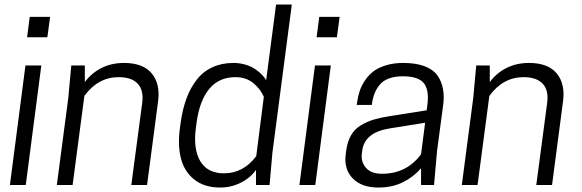

<svg xmlns="http://www.w3.org/2000/svg" viewBox="-20 -820 2579 851"><path d="M23.9 0 92.8 -529.8H163.1L94.2 0ZM202.1 -745.1 189.9 -654.8H100.1L111.8 -745.1Z M631.8 0H562L609.9 -360.8Q618.2 -419.4 590.8 -448.7Q563.5 -478 505.9 -478Q414.6 -478 354 -395L301.8 0H231.9L282.7 -386.2L295.9 -529.8H356V-456.1Q384.8 -495.6 429.2 -518.3Q473.6 -541 529.8 -541Q613.8 -541 652.3 -494.9Q690.9 -448.7 680.7 -371.1Z M955.6 11.2Q885.3 11.2 840.8 -24.4Q796.4 -60.1 781.7 -118.9Q767.1 -177.7 777.8 -254.9L780.8 -276.9Q789.1 -336.4 806.4 -383.3Q823.7 -430.2 851.6 -466.3Q879.4 -502.4 920.9 -521.7Q962.4 -541 1014.6 -541Q1043.5 -541 1068.8 -533.2Q1094.2 -525.4 1111.8 -513.2Q1129.4 -501 1141.1 -488.8Q1152.8 -476.6 1159.7 -464.8L1203.6 -799.8H1273.4L1187.5 -144L1174.8 0H1114.7V-66.9Q1089.4 -31.2 1046.9 -10Q1004.4 11.2 955.6 11.2ZM1023.4 -478Q950.2 -478 907.5 -426Q864.7 -374 851.6 -278.8L848.6 -256.8Q835.4 -160.2 867.4 -106Q899.4 -51.8 972.7 -51.8Q1058.6 -51.8 1115.7 -127.9L1149.4 -391.1Q1133.8 -426.3 1102.3 -452.1Q1070.8 -478 1023.4 -478Z M1307.1 0 1376 -529.8H1446.3L1377.4 0ZM1485.4 -745.1 1473.1 -654.8H1383.3L1395 -745.1Z M1846.2 0V-74.2Q1814 -36.6 1766.6 -12.7Q1719.2 11.2 1657.2 11.2Q1582.5 11.2 1543.2 -29.5Q1503.9 -70.3 1512.2 -134.8L1514.2 -150.9Q1519.5 -191.4 1535.4 -219.5Q1551.3 -247.6 1578.9 -264.2Q1606.4 -280.8 1635.3 -289.6Q1664.1 -298.3 1707 -305.2L1871.1 -331.1L1874 -353Q1883.3 -419.4 1859.1 -450.7Q1835 -481.9 1765.1 -481.9Q1729 -481.9 1702.9 -471.9Q1676.8 -461.9 1661.9 -443.1Q1647 -424.3 1639.2 -403.3Q1631.3 -382.3 1627.9 -355H1561L1563 -368.2Q1566.9 -394.5 1574.5 -417.2Q1582 -439.9 1597.7 -463.4Q1613.3 -486.8 1634.8 -503.4Q1656.2 -520 1690.4 -530.5Q1724.6 -541 1767.1 -541Q1822.8 -541 1860.8 -526.9Q1898.9 -512.7 1918 -486.8Q1937 -460.9 1943.6 -424.8Q1950.2 -388.7 1942.9 -344.2L1917 -149.9L1903.8 0ZM1672.9 -49.8Q1782.2 -49.8 1846.2 -136.2L1864.3 -275.9L1708 -251Q1597.2 -233.4 1585.9 -154.8L1584 -141.1Q1578.6 -103.5 1601.6 -76.7Q1624.5 -49.8 1672.9 -49.8Z M2426.8 0H2356.9L2404.8 -360.8Q2413.1 -419.4 2385.7 -448.7Q2358.4 -478 2300.8 -478Q2209.5 -478 2148.9 -395L2096.7 0H2026.9L2077.6 -386.2L2090.8 -529.8H2150.9V-456.1Q2179.7 -495.6 2224.1 -518.3Q2268.6 -541 2324.7 -541Q2408.7 -541 2447.3 -494.9Q2485.8 -448.7 2475.6 -371.1Z"/></svg>

Font: Cooper Hewitt
Style: Book Italic
Weight: 706
Designer: Village Type and Design LLC
Foundry: Cooper Hewitt Smithsonian Design Museum
Version: 1.000